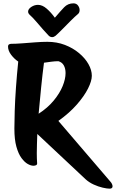

<svg xmlns="http://www.w3.org/2000/svg" viewBox="-20 -978 693 1148"><path d="M180 13Q165 13 146 2.5Q127 -8 108.5 -33Q90 -58 78 -101Q66 -144 66 -209Q66 -250 68 -314.5Q70 -379 75.5 -455.5Q81 -532 89 -610Q65 -626 46.5 -650.5Q28 -675 28 -700Q28 -709 34 -712.5Q40 -716 47 -716Q75 -716 113.5 -719Q152 -722 192 -725Q232 -728 263 -728Q320 -728 368 -709.5Q416 -691 452.5 -660.5Q489 -630 509 -594.5Q529 -559 529 -525Q529 -494 506.5 -449Q484 -404 439.5 -353Q395 -302 329 -255L640 108Q645 113 649 121Q653 129 653 136Q653 150 635 150Q620 150 594 144Q568 138 540.5 125.5Q513 113 492 94L203 -177Q202 -146 201 -116.5Q200 -87 200 -62Q200 -45 200.5 -30Q201 -15 202 -2V-1Q202 7 195 10Q188 13 180 13ZM329 -612Q309 -612 286.5 -609Q264 -606 243 -603Q234 -535 226 -455.5Q218 -376 211 -298Q265 -333 301 -376.5Q337 -420 354.5 -463Q372 -506 372 -541Q372 -568 361.5 -587Q351 -606 329 -612ZM292 -756Q280 -756 271 -765Q258 -778 237.5 -801.5Q217 -825 196 -849.5Q175 -874 157 -890Q148 -899 148 -908Q148 -924 167 -936.5Q186 -949 207 -949Q233 -949 259 -926.5Q285 -904 308 -872Q341 -911 363.5 -934.5Q386 -958 419 -958Q437 -958 446.5 -945Q456 -932 456 -918Q456 -902 446 -894Q429 -880 403.5 -854.5Q378 -829 353.5 -804Q329 -779 312 -764Q302 -756 292 -756Z"/></svg>

Font: Protest Riot
Style: Regular
Weight: 400
Designer: Octavio Pardo
Foundry: Ashler Design
Version: Version 2.005; ttfautohint (v1.8.4.7-5d5b)